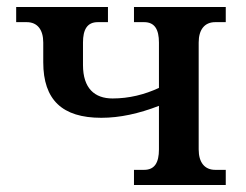

<svg xmlns="http://www.w3.org/2000/svg" viewBox="-20 -526 699 546"><path d="M268 -191C321 -191 375 -203 432 -225V-101C432 -64 420 -43 390 -43H361V0H622V-43H592C562 -43 545 -64 545 -101V-405C545 -442 562 -463 592 -463H622V-506H361V-463H390C420 -463 432 -442 432 -405V-276C391 -257 347 -246 300 -246C249 -246 216 -275 216 -341V-405C216 -442 228 -463 258 -463H287V-506H26V-463H56C86 -463 103 -442 103 -405V-349C103 -242 157 -191 268 -191Z"/></svg>

Font: LT Superior Serif Semibold
Style: Regular
Weight: 600
Designer: Daniel Lyons
Foundry: LyonsType
Version: Version 2.120;FEAKit 1.0